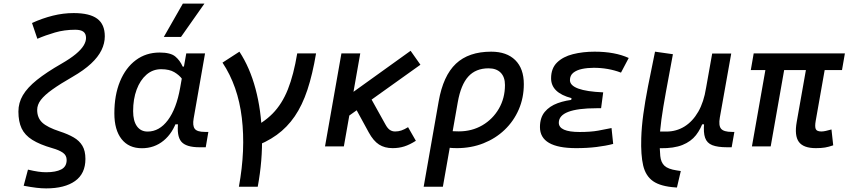

<svg xmlns="http://www.w3.org/2000/svg" viewBox="-20 -815 4728 1069"><path d="M236.8 233.9Q211.9 233.9 182.9 230.5Q153.8 227.1 111.8 219.2L135.7 129.4Q168.9 137.2 192.4 140.6Q215.8 144 236.8 144Q290.5 144 320.8 128.4Q351.1 112.8 351.1 75.7Q351.1 49.8 330.1 35.2Q309.1 20.5 271 9.8Q201.2 -10.3 159.7 -36.4Q118.2 -62.5 100.3 -100.3Q82.5 -138.2 82.5 -193.8Q82.5 -242.7 107.4 -284.9Q132.3 -327.1 185.5 -369.9Q238.8 -412.6 323.2 -460.9Q371.6 -488.8 401.6 -513.7Q431.6 -538.6 445.3 -561Q459 -583.5 459 -603.5Q459 -627.4 444.3 -638.4Q429.7 -649.4 398.9 -649.4Q338.4 -649.4 285.9 -634Q233.4 -618.7 188 -599.1L158.2 -687Q216.3 -713.4 274.2 -727.8Q332 -742.2 390.1 -742.2Q479 -742.2 521.2 -710.9Q563.5 -679.7 563.5 -612.8Q563.5 -573.7 544.9 -535.6Q526.4 -497.6 486.8 -460.7Q447.3 -423.8 383.8 -387.2Q314.9 -347.7 271.5 -316.7Q228 -285.6 207.5 -258.8Q187 -231.9 187 -203.1Q187 -159.2 215.1 -132.6Q243.2 -106 313.5 -83Q358.4 -68.4 390.1 -50Q421.9 -31.7 438.7 -3.4Q455.6 24.9 455.6 69.8Q455.6 151.9 397.9 192.9Q340.3 233.9 236.8 233.9Z M877 -429.7Q830.6 -429.7 795.4 -399.2Q760.3 -368.7 740.7 -315.9Q721.2 -263.2 721.2 -196.3Q721.2 -141.6 742.4 -112.1Q763.7 -82.5 801.8 -82.5Q867.2 -82.5 914.8 -146.2Q962.4 -210 982.9 -325.7L1017.1 -517.6H1121.6L1058.1 -154.8Q1051.3 -115.7 1064.2 -98.1Q1077.1 -80.6 1120.1 -80.6H1140.1L1125.5 4.9H1090.8Q1015.6 4.9 989.3 -26.6Q962.9 -58.1 972.2 -135.3L1000.5 -122.6H943.8L967.3 -150.9Q942.4 -74.2 890.9 -32Q839.4 10.3 770 10.3Q696.8 10.3 656.7 -40.8Q616.7 -91.8 616.7 -184.1Q616.7 -285.6 648.2 -361.8Q679.7 -438 736.3 -480.2Q793 -522.5 868.7 -522.5Q929.2 -522.5 955.6 -500.7Q981.9 -479 997.1 -444.3H1007.8L1016.1 -340.8Q1008.8 -354.5 993.7 -375.5Q978.5 -396.5 950.7 -413.1Q922.9 -429.7 877 -429.7ZM892.1 -609.4 998 -794.9H1118.2L987.8 -609.4Z M1310.1 224.6Q1347.7 19 1326.4 -158.7Q1305.2 -336.4 1218.8 -466.3L1313 -527.3Q1371.1 -439 1402.8 -320.1Q1434.6 -201.2 1438.5 -62.3Q1442.4 76.7 1415 224.6ZM1382.3 6.3 1364.7 -92.8Q1444.8 -128.9 1497.6 -182.4Q1550.3 -235.8 1582.8 -317.4Q1615.2 -398.9 1634.8 -517.6H1739.7Q1720.2 -401.4 1691.7 -315.2Q1663.1 -229 1621.1 -167.5Q1579.1 -106 1520.5 -63.7Q1461.9 -21.5 1382.3 6.3Z M1883.3 -142.1 1841.3 -227.1 2266.1 -532.2 2320.8 -454.6ZM1789.6 0 1880.9 -517.6H1985.8L1894.5 0ZM2166 9.8Q2121.6 9.8 2090.3 -10.3Q2059.1 -30.3 2033.2 -77.6L1948.7 -232.4L2046.4 -265.1L2126.5 -121.1Q2137.7 -100.6 2150.4 -91.8Q2163.1 -83 2180.2 -83Q2198.2 -83 2214.8 -88.6Q2231.4 -94.2 2252 -106.9L2295.4 -31.2Q2261.2 -9.3 2231.2 0.2Q2201.2 9.8 2166 9.8Z M2714.8 -527.3Q2801.3 -527.3 2848.9 -480.2Q2896.5 -433.1 2896.5 -346.7Q2896.5 -270.5 2868.4 -205.6Q2840.3 -140.6 2789.8 -92.3Q2739.3 -43.9 2671.4 -17.1Q2603.5 9.8 2523.4 9.8Q2499 9.8 2474.9 7.1Q2450.7 4.4 2426.3 -0.5L2445.3 -95.7Q2472.2 -83.5 2534.2 -83.5Q2607.4 -83.5 2665.5 -117.4Q2723.6 -151.4 2757.6 -210Q2791.5 -268.6 2791.5 -341.8Q2791.5 -386.2 2767.6 -410.4Q2743.7 -434.6 2700.2 -434.6Q2628.9 -434.6 2587.4 -388.9Q2545.9 -343.3 2528.8 -246.1L2445.8 224.6H2338.9L2422.4 -250.5Q2447.3 -393.1 2518.3 -460.2Q2589.4 -527.3 2714.8 -527.3Z M3188 9.8Q2986.3 9.8 2986.3 -107.4Q2986.3 -159.7 3012.9 -191.9Q3039.6 -224.1 3085.2 -240.7Q3130.9 -257.3 3188 -261.7L3338.4 -300.8L3326.7 -212.4H3301.3Q3248.5 -212.4 3209.2 -207.3Q3169.9 -202.1 3143.8 -192.1Q3117.7 -182.1 3104.5 -167Q3091.3 -151.9 3091.3 -131.8Q3091.3 -80.1 3207.5 -80.1Q3268.6 -80.1 3310.3 -87.6Q3352.1 -95.2 3384.8 -102.1L3394 -13.7Q3353 -2.9 3301 3.4Q3249 9.8 3188 9.8ZM3151.9 -212.4 3162.1 -268.6Q3048.3 -298.3 3048.3 -378.9Q3048.3 -434.6 3081.5 -467Q3114.7 -499.5 3169.9 -513.4Q3225.1 -527.3 3290.5 -527.3Q3403.8 -527.3 3480.5 -492.2L3437.5 -410.6Q3367.2 -437.5 3285.6 -437.5Q3251 -437.5 3220.7 -431.2Q3190.4 -424.8 3171.9 -409.9Q3153.3 -395 3153.3 -368.7Q3153.3 -338.9 3199.7 -321.8Q3246.1 -304.7 3338.4 -300.8L3326.7 -212.4Z M3749 229 3741.2 228.5Q3658.7 223.1 3616.7 194.1Q3574.7 165 3561 106.4Q3547.4 47.9 3550.3 -45.9Q3552.2 -108.9 3561.8 -179Q3571.3 -249 3587.9 -334.2Q3604.5 -419.4 3627 -527.3L3726.6 -513.2Q3704.1 -392.1 3687.7 -303.2Q3671.4 -214.4 3662.6 -150.1Q3653.8 -85.9 3652.8 -37.1Q3652.8 18.6 3656.2 53.7Q3659.7 88.9 3679.4 107.7Q3699.2 126.5 3748 133.8L3770.5 137.2ZM3658.2 10.3 3630.9 9.8 3638.2 -82.5H3689.9Q3745.6 -82.5 3791 -110.6Q3836.4 -138.7 3867.7 -192.9Q3898.9 -247.1 3911.1 -325.7L3902.3 -122.6H3870.1L3897.9 -146Q3882.8 -98.1 3855 -62.5Q3827.1 -26.9 3779.5 -7.8Q3731.9 11.2 3658.2 10.3ZM4028.3 4.9Q3975.6 4.9 3945.8 -6.8Q3916 -18.6 3905.8 -47.9Q3895.5 -77.1 3900.4 -129.4L3904.3 -183.6L3895 -234.9L3945.3 -517.1H4051.3L3987.8 -160.6Q3980 -116.2 3994.6 -98.4Q4009.3 -80.6 4054.7 -80.6H4068.8L4053.7 4.9Z M4522.5 9.8Q4453.1 9.8 4427.7 -25.1Q4402.3 -60.1 4416 -136.7L4483.4 -517.6H4587.9L4521.5 -141.6Q4516.1 -110.8 4521.7 -96.9Q4527.3 -83 4553.2 -83Q4564.9 -83 4578.1 -86.2Q4591.3 -89.4 4609.4 -94.2L4619.1 -5.9Q4593.8 2.9 4573.5 6.3Q4553.2 9.8 4522.5 9.8ZM4160.2 -424.8 4176.3 -517.6H4684.1L4668 -424.8ZM4166.5 0 4257.8 -517.6H4362.3L4271 0Z"/></svg>

Font: Cascadia Mono NF
Style: Italic
Weight: 400
Italic angle: -10°
Monospace: yes
Designer: Aaron Bell
Foundry: Saja Typeworks
Version: Version 2404.023